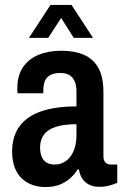

<svg xmlns="http://www.w3.org/2000/svg" viewBox="-20 -744 497 776"><path d="M163 12Q137 12 113 4Q89 -4 70 -21Q51 -38 40 -65.5Q29 -93 29 -133Q29 -177 45 -210.5Q61 -244 92.5 -267Q124 -290 173.5 -302Q223 -314 289 -314V-375Q289 -398 282.5 -414Q276 -430 262 -439.5Q248 -449 224 -449Q196 -449 180.5 -439Q165 -429 160 -413Q155 -397 155 -377V-367H51Q50 -372 50 -376.5Q50 -381 50 -387Q50 -439 73 -472.5Q96 -506 136 -522.5Q176 -539 228 -539Q281 -539 319 -522.5Q357 -506 377.5 -469.5Q398 -433 398 -372V-113Q398 -96 406 -87.5Q414 -79 427 -79H454V-5Q440 1 421.5 6Q403 11 381 11Q357 11 339.5 2Q322 -7 312 -23Q302 -39 299 -59H294Q281 -39 263 -23Q245 -7 220.5 2.5Q196 12 163 12ZM201 -79Q220 -79 236 -87Q252 -95 264 -110.5Q276 -126 282.5 -148Q289 -170 289 -198V-242Q237 -242 204.5 -231Q172 -220 157 -199Q142 -178 142 -148Q142 -126 148.5 -110.5Q155 -95 168 -87Q181 -79 201 -79ZM97 -591 184 -724H269L356 -591H278L204 -708H251L175 -591Z"/></svg>

Font: Archivo SemiBold Condensed
Style: Regular
Weight: 600
Width: 3
Version: Version 2.001